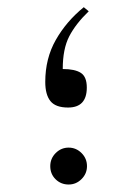

<svg xmlns="http://www.w3.org/2000/svg" viewBox="-20 -506 367 526"><path d="M223.1 -475.1Q187.5 -440.9 169.7 -406.5Q151.9 -372.1 151.9 -316.9Q185.1 -316.9 201.4 -306.4Q217.8 -295.9 217.8 -266.1Q217.8 -211.4 166.5 -211.4Q132.3 -211.4 118.2 -229Q104 -246.6 104 -281.7Q104 -345.7 132.8 -396.5Q161.6 -447.3 209.5 -486.3ZM117.7 -50.8Q117.7 -71.8 132.6 -86.7Q147.5 -101.6 168 -101.6Q188.5 -101.6 203.4 -86.7Q218.3 -71.8 218.3 -50.8Q218.3 -30.3 203.4 -15.4Q188.5 -0.5 168 -0.5Q147 -0.5 132.3 -14.9Q117.7 -29.3 117.7 -50.8Z"/></svg>

Font: Vazir Thin FD
Style: Thin-FD
Weight: 100
Designer: Saber Rastikerdar
Foundry: Saber Rastikerdar
Version: Version 30.0.0